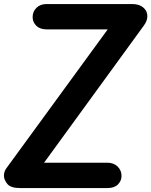

<svg xmlns="http://www.w3.org/2000/svg" viewBox="-52 -954 768 974"><path d="M50 0Q2 0 -15 -21.2Q-32 -42.5 -32 -62.5Q-32 -83.5 -20 -100L494.5 -805H184.5Q150.5 -805 132 -823.5Q113.5 -842 113.5 -867Q113.5 -895 132.8 -914.2Q152 -933.5 184.5 -933.5H619Q654 -933.5 674.8 -916Q695.5 -898.5 695.5 -872.5Q695.5 -861.5 691.5 -849.5Q687.5 -837.5 677.5 -824L171.5 -128.5H493.5Q525 -128.5 544.8 -109Q564.5 -89.5 564.5 -61.5Q564.5 -36.5 546.2 -18.2Q528 0 493.5 0Z"/></svg>

Font: Edu VIC WA NT Hand
Style: Regular
Weight: 400
Designer: Tina and Corey Anderson, Eben Sorkin, Mirko Velimirovic
Foundry: Google for Education
Version: Version 1.000